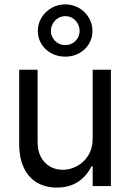

<svg xmlns="http://www.w3.org/2000/svg" viewBox="-20 -848 593 875"><path d="M402.3 -530.3H485.4V0H402.3V-89.8H396.5Q376 -46.4 336.2 -19.8Q296.4 6.8 239.3 6.8Q188 6.8 149.4 -15.4Q110.8 -37.6 89.1 -82.5Q67.4 -127.4 67.4 -193.4V-530.3H151.4V-199.2Q151.4 -161.6 166 -133.3Q180.7 -105 206.8 -89.6Q232.9 -74.2 266.6 -74.2Q298.3 -74.2 329.8 -90.3Q361.3 -106.4 381.8 -138.9Q402.3 -171.4 402.3 -217.8ZM152.3 -707Q152.3 -739.3 168.9 -767.1Q185.5 -794.9 214.4 -811.5Q243.2 -828.1 277.3 -828.1Q311.5 -828.1 340.1 -811.5Q368.7 -794.9 385 -767.1Q401.4 -739.3 401.4 -707Q401.4 -674.3 385 -647.5Q368.7 -620.6 340.3 -605.2Q312 -589.8 277.3 -589.8Q242.7 -589.8 214.1 -605.2Q185.5 -620.6 168.9 -647.5Q152.3 -674.3 152.3 -707ZM342.8 -707Q342.8 -724.1 334.5 -739.7Q326.2 -755.4 311.3 -764.9Q296.4 -774.4 277.3 -774.4Q258.8 -774.4 243.9 -764.9Q229 -755.4 220.5 -739.7Q211.9 -724.1 211.9 -707Q211.9 -690.4 220.5 -675.5Q229 -660.6 243.9 -651.6Q258.8 -642.6 277.3 -642.6Q296.4 -642.6 311.3 -651.6Q326.2 -660.6 334.5 -675.5Q342.8 -690.4 342.8 -707Z"/></svg>

Font: Pretendard GOV
Style: Regular
Weight: 400
Designer: Base glyphs from Inter by Rasmus Andersson; Hangeul glyphs from Noto Sans CJK(Source Han Sans) by Jang Soo-young and Kan
Foundry: Kil Hyung-jin
Version: Version 1.309